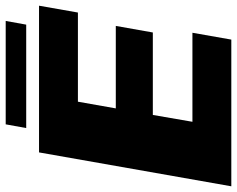

<svg xmlns="http://www.w3.org/2000/svg" viewBox="-119 -733 832 674"><g transform="rotate(-90 297.0 -396.0)"><path d="M-20 0H495L519 -136.5H206.5L230.5 -275.5H520L543 -405.5H253.5L277 -538.5H590L614 -675H99ZM184.5 -720H547.5L560.5 -792H197.5Z"/></g></svg>

Font: Anybody Thin ExtraBold
Style: Italic
Weight: 800
Italic angle: -10°
Version: Version 1.113;gftools[0.9.25]